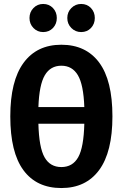

<svg xmlns="http://www.w3.org/2000/svg" viewBox="-20 -934 620 970"><path d="M548 -346Q548 -166 481 -75Q414 16 290 16Q165 16 98.5 -74Q32 -164 32 -346Q32 -525 99 -616.5Q166 -708 290 -708Q414 -708 481 -618Q548 -528 548 -346ZM174 -393H406Q402 -506 373.5 -554Q345 -602 290 -602Q235 -602 206.5 -554Q178 -506 174 -393ZM406 -309H174Q177 -189 205 -139.5Q233 -90 290 -90Q347 -90 375 -139.5Q403 -189 406 -309ZM267 -843Q267 -813 247.5 -792.5Q228 -772 198 -772Q169 -772 149 -792.5Q129 -813 129 -843Q129 -873 149 -893.5Q169 -914 198 -914Q228 -914 247.5 -893.5Q267 -873 267 -843ZM459 -843Q459 -813 439.5 -792.5Q420 -772 390 -772Q361 -772 340.5 -792.5Q320 -813 320 -843Q320 -873 340.5 -893.5Q361 -914 390 -914Q420 -914 439.5 -893.5Q459 -873 459 -843Z"/></svg>

Font: Fira Sans Compressed SemiBold
Style: Regular
Weight: 600
Width: 1
Designer: bBox Type GmbH & Carrois Corporate GbR & Edenspiekermann AG
Foundry: bBox Type GmbH & Carrois Corporate GbR & Edenspiekermann AG
Version: Version 4.301